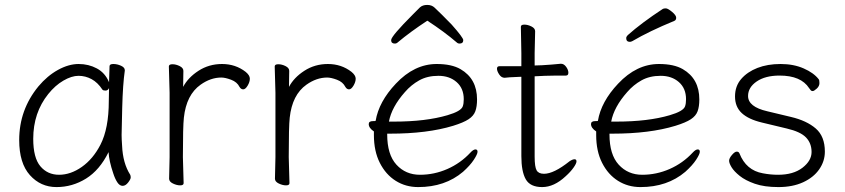

<svg xmlns="http://www.w3.org/2000/svg" viewBox="-20 -744 3431 780"><path d="M509 -34Q511 -30 511 -23Q511 -16 500.5 -2.5Q490 11 478 11Q466 11 456.5 -3.5Q447 -18 440 -40Q423 -90 421 -126Q385 -53 329.5 -18.5Q274 16 209.5 16Q145 16 101.5 -32.5Q58 -81 58 -175Q58 -298 136 -393Q172 -436 215.5 -460Q259 -484 299.5 -484Q340 -484 373.5 -466Q407 -448 423 -410Q425 -456 425 -475Q425 -484 440.5 -484Q456 -484 471.5 -477Q487 -470 487 -459V-457Q479 -402 476.5 -306.5Q474 -211 474 -195.5Q474 -180 476 -152Q479 -81 509 -34ZM388 -156Q422 -222 422 -334Q422 -361 423 -386Q418 -376 408.5 -376Q399 -376 396 -380Q377 -409 352 -422.5Q327 -436 299 -436Q271 -436 237.5 -416.5Q204 -397 176 -362Q115 -286 115 -180Q115 -103 144 -68.5Q173 -34 220 -34Q267 -34 312.5 -66Q358 -98 388 -156Z M726 0Q726 9 712 9Q698 9 682.5 1.5Q667 -6 667 -18L669 -106V-367L666 -474Q666 -483 680.5 -483Q695 -483 710 -475.5Q725 -468 725 -456Q725 -444 724.5 -426.5Q724 -409 724 -391Q744 -429 786.5 -456.5Q829 -484 882 -484Q937 -484 978 -452Q995 -438 995 -424.5Q995 -411 986 -396Q977 -381 968 -381Q959 -381 953 -391Q943 -411 919 -420Q895 -429 879 -429Q836 -429 795 -400Q737 -359 727 -266Q723 -230 723 -106Z M1156 0Q1156 9 1142 9Q1128 9 1112.5 1.5Q1097 -6 1097 -18L1099 -106V-367L1096 -474Q1096 -483 1110.5 -483Q1125 -483 1140 -475.5Q1155 -468 1155 -456Q1155 -444 1154.5 -426.5Q1154 -409 1154 -391Q1174 -429 1216.5 -456.5Q1259 -484 1312 -484Q1367 -484 1408 -452Q1425 -438 1425 -424.5Q1425 -411 1416 -396Q1407 -381 1398 -381Q1389 -381 1383 -391Q1373 -411 1349 -420Q1325 -429 1309 -429Q1266 -429 1225 -400Q1167 -359 1157 -266Q1153 -230 1153 -106Z M1679 16Q1628 16 1587.5 -9.5Q1547 -35 1523 -82.5Q1499 -130 1499 -195V-210Q1478 -224 1478 -240Q1478 -252 1495 -252Q1506 -252 1506 -253Q1519 -331 1588 -404Q1663 -484 1754 -484Q1815 -484 1851 -463Q1918 -424 1918 -340Q1918 -311 1911 -292Q1904 -273 1883.5 -259.5Q1863 -246 1821 -233Q1716 -201 1565 -201H1553V-198Q1553 -116 1590.5 -75Q1628 -34 1686 -34Q1744 -34 1797.5 -57.5Q1851 -81 1891 -124Q1903 -137 1911.5 -137Q1920 -137 1920 -127.5Q1920 -118 1905 -95Q1890 -72 1861 -46Q1788 16 1679 16ZM1560 -250H1581Q1710 -250 1798 -276Q1853 -292 1860 -312Q1864 -323 1864 -341Q1864 -385 1835 -410.5Q1806 -436 1761 -436Q1716 -436 1683 -417.5Q1650 -399 1625 -370Q1571 -309 1560 -250ZM1584 -567Q1569 -567 1569 -581Q1569 -597 1658 -686L1686 -714Q1697 -724 1715.5 -724Q1734 -724 1745.5 -713Q1757 -702 1776 -683.5Q1795 -665 1815 -644Q1862 -591 1862 -581Q1862 -567 1847 -567Q1840 -567 1835 -572Q1785 -615 1716 -660Q1646 -614 1596 -572Q1591 -567 1584 -567Z M2278 -28Q2231 16 2182.5 16Q2134 16 2116 -15.5Q2098 -47 2098 -110V-432H2094Q2072 -431 2051 -430L2030 -428Q2017 -428 2008 -441.5Q1999 -455 1999 -465Q1999 -475 2009 -475H2098V-528L2096 -635Q2096 -644 2110 -644Q2124 -644 2139 -636.5Q2154 -629 2154 -617L2152 -528V-478L2182 -479Q2218 -481 2258 -485H2259Q2271 -485 2280 -472.5Q2289 -460 2289 -448.5Q2289 -437 2279 -437H2241Q2213 -437 2193 -436L2152 -434V-108Q2152 -66 2160 -52Q2168 -38 2190 -38Q2230 -38 2294 -89Q2306 -97 2314 -97Q2322 -97 2322 -88.5Q2322 -80 2310 -63Q2298 -46 2278 -28Z M2582 16Q2531 16 2490.5 -9.5Q2450 -35 2426 -82.5Q2402 -130 2402 -195V-210Q2381 -224 2381 -240Q2381 -252 2398 -252Q2409 -252 2409 -253Q2422 -331 2491 -404Q2566 -484 2657 -484Q2718 -484 2754 -463Q2821 -424 2821 -340Q2821 -311 2814 -292Q2807 -273 2786.5 -259.5Q2766 -246 2724 -233Q2619 -201 2468 -201H2456V-198Q2456 -116 2493.5 -75Q2531 -34 2589 -34Q2647 -34 2700.5 -57.5Q2754 -81 2794 -124Q2806 -137 2814.5 -137Q2823 -137 2823 -127.5Q2823 -118 2808 -95Q2793 -72 2764 -46Q2691 16 2582 16ZM2463 -250H2484Q2613 -250 2701 -276Q2756 -292 2763 -312Q2767 -323 2767 -341Q2767 -385 2738 -410.5Q2709 -436 2664 -436Q2619 -436 2586 -417.5Q2553 -399 2528 -370Q2474 -309 2463 -250ZM2539 -574Q2524 -574 2524 -589Q2524 -595 2530 -601Q2586 -651 2673 -708Q2677 -710 2685 -710Q2693 -710 2710 -696Q2727 -682 2727 -672Q2727 -662 2719 -659Q2617 -617 2549 -577Q2543 -574 2539 -574Z M3141 -34Q3203 -34 3240 -62.5Q3277 -91 3277 -126.5Q3277 -162 3254.5 -185.5Q3232 -209 3176 -222L3076 -246Q3021 -259 2993.5 -284.5Q2966 -310 2966 -352Q2966 -394 2991 -423Q3016 -452 3057 -468Q3098 -484 3151 -484Q3204 -484 3245 -466Q3286 -448 3306 -422Q3309 -419 3309 -406.5Q3309 -394 3298 -384Q3287 -374 3281.5 -374Q3276 -374 3273.5 -377.5Q3271 -381 3267 -386Q3234 -437 3147 -437Q3089 -437 3054 -413Q3019 -389 3019 -354Q3019 -310 3097 -292L3193 -269Q3257 -254 3294 -222Q3331 -190 3331 -128Q3331 -89 3308 -56Q3285 -23 3242.5 -3.5Q3200 16 3142.5 16Q3085 16 3046.5 2.5Q3008 -11 2985 -29.5Q2962 -48 2952 -64.5Q2942 -81 2942 -91Q2942 -101 2953.5 -114.5Q2965 -128 2973 -128Q2981 -128 2984 -121Q3011 -52 3079 -40Q3110 -34 3141 -34Z"/></svg>

Font: LXGW WenKai TC Light
Style: Regular
Weight: 300
Designer: LXGW / Fontworks Inc.
Foundry: LXGW / Fontworks Inc.
Version: Version 1.330